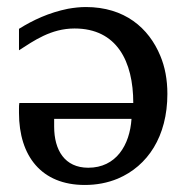

<svg xmlns="http://www.w3.org/2000/svg" viewBox="-20 -514 530 546"><path d="M359 -221H35C34 -216 34 -211 34 -206V-193C34 -70 98 12 221 12C255 12 286 6 315 -6C400 -42 456 -126 456 -247C456 -288 449 -324 436 -355C403 -435 334 -494 224 -494C207 -494 190 -492 173 -489C119 -478 74 -457 34 -432V-371C76 -398 125 -433 192 -433C312 -433 359 -340 359 -221ZM134 -154V-176H354C349 -101 310 -37 231 -37C164 -37 134 -87 134 -154Z"/></svg>

Font: Veleka
Style: Regular
Weight: 400
Designer: Stefan Peev, Context Ltd, 2016; SIL International, 1997-2014.
Foundry: Stefan Peev, Context Ltd, 2016
Version: Version 1.000